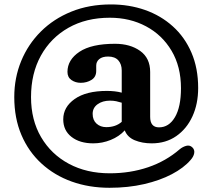

<svg xmlns="http://www.w3.org/2000/svg" viewBox="-20 -720 987 888"><path d="M715.5 -131Q761.5 -131 789.2 -178.2Q817 -225.5 817 -312Q817 -412 773.5 -485.2Q730 -558.5 655.5 -598.2Q581 -638 488 -638Q378.5 -638 296.5 -591.5Q214.5 -545 169 -462.5Q123.5 -380 123.5 -271Q123.5 -165 170 -85.8Q216.5 -6.5 298.5 37.5Q380.5 81.5 488 81.5Q582.5 81.5 665 53.5Q747.5 25.5 811.5 -30Q825 -41 841.2 -45.5Q857.5 -50 869.5 -38.5Q881 -27.5 878.2 -11.5Q875.5 4.5 861 20.5Q830 56.5 775 85.5Q720 114.5 646.5 131.5Q573 148.5 486.5 148.5Q392 148.5 311.8 119.8Q231.5 91 171.8 36.2Q112 -18.5 79 -96Q46 -173.5 46 -271Q46 -360 78 -437.8Q110 -515.5 169 -574.2Q228 -633 310 -666.2Q392 -699.5 493 -699.5Q577.5 -699.5 650.8 -673.8Q724 -648 779.2 -598.2Q834.5 -548.5 865.5 -476.5Q896.5 -404.5 896.5 -313Q896.5 -239.5 870 -181.8Q843.5 -124 795.2 -90.5Q747 -57 681.5 -57Q638 -57 603.5 -71.2Q569 -85.5 557 -117Q531 -88.5 492 -72.8Q453 -57 411.5 -57Q349 -57 310.8 -86.8Q272.5 -116.5 272.5 -168Q272.5 -225 325.5 -262.2Q378.5 -299.5 474 -299.5Q513.5 -299.5 543 -291.5V-394Q543 -423 527.2 -440.8Q511.5 -458.5 480 -458.5Q453.5 -458.5 439.2 -446.8Q425 -435 425 -416.5V-392Q425 -364 403.2 -350.5Q381.5 -337 353.5 -337Q329 -337 310.5 -349.8Q292 -362.5 292 -387.5Q292 -443.5 347.5 -480.5Q403 -517.5 512 -517.5Q582 -517.5 628.2 -484.5Q674.5 -451.5 674.5 -387V-179.5Q674.5 -131 715.5 -131ZM408.5 -193.5Q408.5 -164.5 426.5 -148.2Q444.5 -132 471.5 -132Q515 -132 543 -156.5V-245Q530.5 -249 517.5 -251.8Q504.5 -254.5 488.5 -254.5Q454.5 -254.5 431.5 -238Q408.5 -221.5 408.5 -193.5Z"/></svg>

Font: Fraunces 9pt SuperSoft SemiBold
Style: Regular
Weight: 600
Version: Version 1.000;[0bf87f6ff]